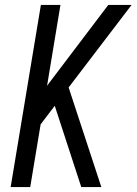

<svg xmlns="http://www.w3.org/2000/svg" viewBox="-20 -755 551 775"><path d="M23 0 145 -735H224L170 -409L417 -735H511L257 -402L389 0H308L201 -328L144 -253L102 0Z"/></svg>

Font: Iosevka SS04
Style: Italic
Weight: 400
Italic angle: -9°
Monospace: yes
Designer: Belleve Invis
Foundry: Belleve Invis
Version: Version 19.0.0; ttfautohint (v1.8.4)